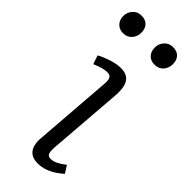

<svg xmlns="http://www.w3.org/2000/svg" viewBox="-268 -766 810 810"><g transform="rotate(45 137.0 -361.5)"><path d="M126 -423Q128 -445 122.5 -455.5Q117 -466 101 -466Q87 -466 71 -461.5Q55 -457 34 -448L21 -487Q40 -498 71 -508.5Q102 -519 129 -519Q156 -519 171 -507Q186 -495 191 -472Q196 -449 193 -415L167 -82Q166 -58 170.5 -48Q175 -38 190 -38Q204 -38 219.5 -45.5Q235 -53 256 -69L277 -36Q266 -26 248.5 -14Q231 -2 209.5 6Q188 14 164 14Q136 14 121 1.5Q106 -11 101.5 -30.5Q97 -50 99 -71ZM-20 -681Q-20 -704 -5 -720.5Q10 -737 33 -737Q58 -737 71 -723Q84 -709 84 -685Q84 -662 69.5 -645.5Q55 -629 30 -629Q8 -629 -6 -643.5Q-20 -658 -20 -681ZM168 -681Q168 -704 183 -720.5Q198 -737 221 -737Q246 -737 259 -723Q272 -709 272 -685Q272 -662 257.5 -645.5Q243 -629 218 -629Q195 -629 181.5 -643.5Q168 -658 168 -681Z"/></g></svg>

Font: Literata Light
Style: Italic
Weight: 300
Italic angle: -2°
Designer: Latin by Veronika Burian and Jose Scaglione. Greek by Irene Vlachou. Cyrillic by Vera Evstafieva
Foundry: TypeTogether
Version: Version 3.103;gftools[0.9.29]